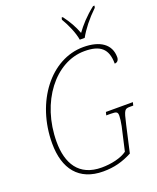

<svg xmlns="http://www.w3.org/2000/svg" viewBox="-169 -1029 928 1137"><g transform="rotate(-20 295.0 -460.5)"><path d="M417 -771H448C474 -818 512 -867 565 -918L568 -931H559C504 -888 467 -846 438 -806C421 -851 400 -888 368 -931H361L358 -918C383 -877 410 -816 417 -771ZM282 10C351 10 406 -5 465 -36L503 -204C523 -293 527 -296 562 -296H581L586 -316H416L411 -296H439C477 -296 483 -291 483 -267C483 -253 480 -231 475 -205L441 -56C404 -29 341 -15 281 -15C137 -15 81 -114 81 -249C81 -501 236 -698 419 -698C517 -698 563 -662 563 -567C580 -567 590 -580 590 -598C590 -679 527 -723 421 -723C216 -723 53 -512 53 -249C53 -89 129 10 282 10Z"/></g></svg>

Font: Noto Serif SemiCondensed Thin
Style: Italic
Weight: 100
Width: 4
Italic angle: -12°
Designer: Monotype Design Team
Foundry: Monotype Imaging Inc.
Version: Version 2.013